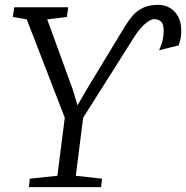

<svg xmlns="http://www.w3.org/2000/svg" viewBox="-20 -773 768 793"><path d="M99.5 0 103 -35 217 -47 247.5 -287 90.5 -693 33 -703 39 -743H261.5L256.5 -703L175 -693L280.5 -403.5L300 -338L337.5 -402.5L496.5 -665Q511.5 -689.5 529 -709.5Q546.5 -729.5 571.8 -741.2Q597 -753 634.5 -753Q659.5 -753 681 -740.8Q702.5 -728.5 715.5 -705Q728.5 -681.5 728.5 -647.5Q728.5 -628.5 726.8 -617.8Q725 -607 718 -585.5L637 -565.5Q648.5 -590 652.2 -609.5Q656 -629 656 -644.5Q656 -675.5 644 -684.8Q632 -694 619 -694Q608 -694 596.5 -687.2Q585 -680.5 574 -670Q563 -659.5 553.2 -647.2Q543.5 -635 536.5 -623.5L323.5 -287L293 -47L401.5 -35L397.5 0Z"/></svg>

Font: Merriweather Light
Style: Italic
Weight: 300
Italic angle: -7.8°
Designer: Eben Sorkin
Foundry: Eben Sorkin
Version: Version 2.101